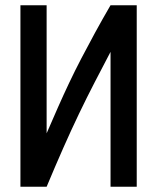

<svg xmlns="http://www.w3.org/2000/svg" viewBox="-20 -713 600 733"><path d="M58 0V-693H158V-204Q180 -255 201 -302.5Q222 -350 244 -396.5Q266 -443 290.5 -490Q315 -537 342.5 -587.5Q370 -638 402 -693H502V0H402V-515Q371 -456 341 -398Q311 -340 281.5 -278.5Q252 -217 221.5 -148Q191 -79 158 0Z"/></svg>

Font: Ubuntu Sans Mono Medium
Style: Regular
Weight: 500
Monospace: yes
Designer: Dalton Maag Ltd
Foundry: Dalton Maag Ltd
Version: Version 1.006